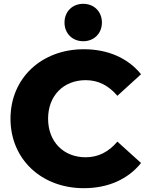

<svg xmlns="http://www.w3.org/2000/svg" viewBox="-20 -972 778 1006"><path d="M419 14C547 14 651 -33 719 -118L595 -230C550 -177 496 -148 429 -148C313 -148 232 -229 232 -350C232 -471 313 -552 429 -552C496 -552 550 -523 595 -470L719 -583C651 -667 547 -714 419 -714C198 -714 35 -563 35 -350C35 -137 198 14 419 14ZM416 -756C473 -756 514 -797 514 -854C514 -911 473 -952 416 -952C359 -952 318 -911 318 -854C318 -797 359 -756 416 -756Z"/></svg>

Font: Montserrat-Alt1 ExtBd
Style: Regular
Weight: 800
Designer: Differentunic
Foundry: Differentunic
Version: Version 7.222